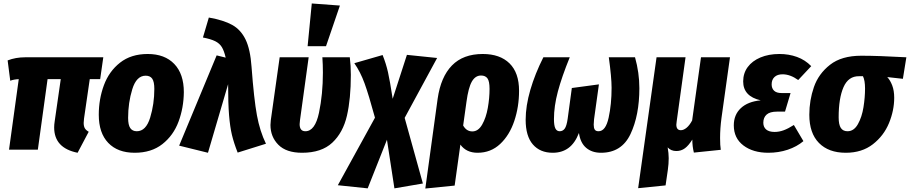

<svg xmlns="http://www.w3.org/2000/svg" viewBox="-20 -862 5241 1106"><path d="M464 -179Q462 -161 462 -154Q462 -135 468.5 -123.5Q475 -112 491 -103L427 18Q292 -9 292 -128Q292 -144 295 -163L330 -406H254L198 0H32L88 -406Q61 -405 39 -397L24 -514Q70 -532 125 -532H575L557 -406H497Z M549 -201Q549 -291 578.5 -371Q608 -451 671.5 -501Q735 -551 831 -551Q929 -551 984 -493.5Q1039 -436 1039 -331Q1038 -241 1008.5 -161.5Q979 -82 915.5 -32Q852 18 756 18Q658 18 603.5 -39Q549 -96 549 -201ZM869 -350Q869 -391 857 -408.5Q845 -426 819 -426Q766 -426 742 -348Q718 -270 718 -183Q718 -142 730.5 -124Q743 -106 768 -106Q821 -106 845 -184.5Q869 -263 869 -350Z M1429 -477Q1443 -290 1460 -198Q1477 -106 1512 -34L1349 17Q1327 -39 1316 -85Q1305 -131 1299.5 -198.5Q1294 -266 1294 -377L1178 18L1012 -23L1228 -543L1280 -530Q1271 -569 1258 -590.5Q1245 -612 1220 -624.5Q1195 -637 1149 -646L1183 -761Q1268 -746 1317.5 -718.5Q1367 -691 1394.5 -634.5Q1422 -578 1429 -477Z M2001 -431Q2001 -293 1978.5 -195.5Q1956 -98 1894 -40Q1832 18 1720 18Q1629 18 1583.5 -28Q1538 -74 1538 -142Q1538 -152 1540 -170L1591 -532H1758L1708 -169Q1706 -153 1706 -147Q1706 -106 1739 -106Q1795 -106 1817.5 -212.5Q1840 -319 1840 -444Q1840 -490 1837 -532H1995Q2001 -484 2001 -431ZM1938 -830 1858 -596H1752L1776 -842Z M2311 -183 2416 195 2252 223 2209 -57 2098 223 1926 205 2140 -184Q2104 -316 2080 -382Q2056 -448 2021 -498L2184 -545Q2204 -495 2215 -446Q2226 -397 2242 -293L2324 -546L2498 -528Z M2970 -339Q2970 -247 2942.5 -165Q2915 -83 2861 -32.5Q2807 18 2731 18Q2666 18 2632 -29L2599 207L2430 224L2501 -293Q2519 -419 2583.5 -485Q2648 -551 2761 -551Q2860 -551 2915 -497Q2970 -443 2970 -339ZM2800 -350Q2800 -394 2788 -410.5Q2776 -427 2751 -427Q2718 -427 2698 -392Q2678 -357 2667 -275L2648 -139Q2667 -105 2701 -105Q2735 -105 2757.5 -144.5Q2780 -184 2790 -240.5Q2800 -297 2800 -350Z M3008 -172Q3008 -252 3035 -344.5Q3062 -437 3110 -532H3262Q3216 -419 3193.5 -334.5Q3171 -250 3171 -176Q3171 -139 3179 -122.5Q3187 -106 3204 -106Q3222 -106 3233 -121Q3244 -136 3250 -178L3274 -355L3430 -376L3402 -175Q3400 -151 3400 -144Q3400 -125 3406 -115.5Q3412 -106 3428 -106Q3469 -106 3486 -184Q3503 -262 3503 -356Q3503 -416 3487 -532H3638Q3663 -443 3663 -354Q3663 -198 3612 -90Q3561 18 3442 18Q3390 18 3356.5 -10.5Q3323 -39 3315 -96Q3292 -37 3254.5 -9.5Q3217 18 3164 18Q3091 18 3049.5 -30Q3008 -78 3008 -172Z M4128 -67Q4128 -24 4132 1L3977 17Q3968 -19 3968 -58Q3947 -24 3925.5 -8Q3904 8 3876 8Q3845 8 3826 -13Q3832 21 3832 49Q3832 82 3827 117L3814 206L3656 222L3762 -532H3929L3878 -163Q3876 -149 3876 -144Q3876 -112 3902 -112Q3918 -112 3935 -126Q3952 -140 3967 -168L4018 -532H4185L4136 -182Q4128 -122 4128 -67Z M4207 -140Q4207 -201 4247.5 -239Q4288 -277 4362 -284Q4261 -307 4261 -393Q4261 -440 4287 -475.5Q4313 -511 4360.5 -531Q4408 -551 4470 -551Q4524 -551 4571 -534Q4618 -517 4653 -481L4578 -401Q4532 -434 4488 -434Q4458 -434 4441.5 -418.5Q4425 -403 4425 -376Q4425 -353 4439 -339.5Q4453 -326 4482 -326H4534L4502 -219H4456Q4415 -219 4396 -202Q4377 -185 4377 -155Q4377 -130 4393.5 -116Q4410 -102 4442 -102Q4468 -102 4494 -111.5Q4520 -121 4553 -142L4608 -49Q4570 -17 4517.5 0.5Q4465 18 4406 18Q4318 18 4262.5 -24Q4207 -66 4207 -140Z M4642 -201Q4642 -284 4668.5 -360.5Q4695 -437 4761.5 -489Q4828 -541 4941 -541Q5039 -541 5201 -532L5181 -408L5091 -418Q5108 -400 5119.5 -370Q5131 -340 5131 -299Q5131 -226 5101 -153Q5071 -80 5008 -31Q4945 18 4852 18Q4753 18 4697.5 -38.5Q4642 -95 4642 -201ZM4963 -352Q4963 -399 4951 -423H4929Q4867 -424 4839 -360Q4811 -296 4811 -186Q4811 -144 4823.5 -125Q4836 -106 4862 -106Q4899 -106 4922 -147Q4945 -188 4954 -244.5Q4963 -301 4963 -352Z"/></svg>

Font: Fira Sans Condensed ExtraBold
Style: Italic
Weight: 800
Width: 3
Italic angle: -8°
Designer: bBox Type GmbH & Carrois Corporate GbR & Edenspiekermann AG
Foundry: bBox Type GmbH & Carrois Corporate GbR & Edenspiekermann AG
Version: Version 4.301